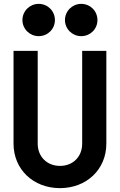

<svg xmlns="http://www.w3.org/2000/svg" viewBox="-20 -963 620 993"><path d="M530 -700H405V-220C405 -153 358 -105 290 -105C223 -105 175 -153 175 -220V-700H50V-220C50 -87 152 10 290 10C428 10 530 -87 530 -220ZM96 -859C96 -813 134 -776 180 -776C227 -776 264 -813 264 -859C264 -906 227 -943 180 -943C134 -943 96 -906 96 -859ZM316 -859C316 -813 354 -776 400 -776C447 -776 484 -813 484 -859C484 -906 447 -943 400 -943C354 -943 316 -906 316 -859Z"/></svg>

Font: CommitMono-dimboump
Style: Bold
Weight: 700
Monospace: yes
Designer: Eigil Nikolajsen
Foundry: Eigil Nikolajsen
Version: Version 1.143